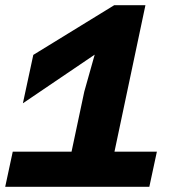

<svg xmlns="http://www.w3.org/2000/svg" viewBox="-30 -718 700 738"><path d="M19 -135H245L294 -366L334 -508L58 -321L98 -507L409 -698H529L410 -135H573L544 0H-10Z"/></svg>

Font: Azeret Mono
Style: Bold Italic
Weight: 700
Italic angle: -12°
Designer: Martin Vácha
Foundry: Displaay
Version: Version 1.000; Glyphs 3.0.3, build 3074